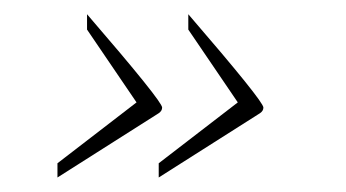

<svg xmlns="http://www.w3.org/2000/svg" viewBox="-20 -304 486 270"><path d="M244.8 -284Q350.4 -161.6 350.4 -152.8Q350.4 -148 345.6 -144.8L203.2 -54.4V-74.4L314.4 -160L244.8 -262.4ZM102.4 -284Q208 -161.6 208 -152.8Q208 -148 203.2 -144.8L60.8 -54.4V-74.4L172 -160L102.4 -262.4Z"/></svg>

Font: Rouge Script
Style: Regular
Weight: 400
Designer: Sabrina Mariela Lopez
Foundry: Typesenses
Version: Version 1.003